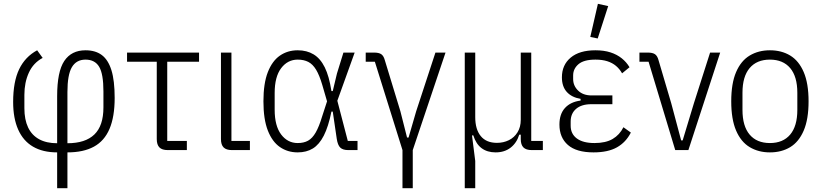

<svg xmlns="http://www.w3.org/2000/svg" viewBox="-20 -788 4311 1008"><path d="M280 200V12Q205 12 153.5 -18Q102 -48 75.5 -107.5Q49 -167 49 -253Q49 -359 80.5 -424.5Q112 -490 175 -524L204 -484Q155 -458 131.5 -406.5Q108 -355 108 -290V-220Q108 -160 127.5 -119Q147 -78 185.5 -57Q224 -36 280 -36V-283Q280 -412 317.5 -468Q355 -524 429 -524Q481 -524 514.5 -499Q548 -474 565 -419.5Q582 -365 582 -274Q582 -175 555 -111.5Q528 -48 473 -18Q418 12 334 12V200ZM334 -305V-36Q428 -36 475.5 -82Q523 -128 523 -224V-308Q523 -400 500.5 -437.5Q478 -475 429 -475Q381 -475 357.5 -435.5Q334 -396 334 -305Z M961 0H861Q831 0 817 -14Q803 -28 803 -58V-464H647V-512H1025V-464H858V-48H961Z M1292 -48V0H1198Q1168 0 1154 -14Q1140 -28 1140 -58V-512H1195V-48Z M1857 -48V0H1809Q1780 0 1766.5 -13Q1753 -26 1748 -59L1727 -202H1720Q1704 -123 1680 -76Q1656 -29 1622.5 -8.5Q1589 12 1543 12Q1490 12 1449.5 -16Q1409 -44 1386 -103Q1363 -162 1363 -256Q1363 -350 1386 -409Q1409 -468 1449.5 -496Q1490 -524 1543 -524Q1591 -524 1626.5 -502.5Q1662 -481 1685 -434.5Q1708 -388 1720 -310H1727L1749 -402L1783 -512H1842L1751 -259L1806 -48ZM1543 -37Q1575 -37 1597.5 -49.5Q1620 -62 1637.5 -92.5Q1655 -123 1671 -176L1697 -256L1672 -342Q1657 -393 1639.5 -422Q1622 -451 1598.5 -463Q1575 -475 1543 -475Q1490 -475 1456 -430Q1422 -385 1422 -300V-212Q1422 -127 1456 -82Q1490 -37 1543 -37Z M2093 200V0L1948 -464H1900V-512H1943Q1969 -512 1981.5 -503.5Q1994 -495 2000 -473L2082 -204L2117 -66H2125L2165 -204L2266 -512H2319L2147 0V200Z M2475 200H2420V-512H2475V-173Q2475 -109 2504 -73.5Q2533 -38 2589 -38Q2623 -38 2651.5 -52Q2680 -66 2697 -93.5Q2714 -121 2714 -159V-512H2769V-48H2830V0H2772Q2742 0 2728 -14Q2714 -28 2714 -58V-91L2725 -81H2706Q2693 -38 2661 -13Q2629 12 2582 12Q2538 12 2508.5 -10Q2479 -32 2465 -77H2458L2475 57Z M3253 -120 3292 -92Q3266 -41 3219 -14.5Q3172 12 3096 12Q3006 12 2961.5 -27Q2917 -66 2917 -134Q2917 -189 2946 -221Q2975 -253 3028 -260V-269Q2981 -277 2955.5 -305.5Q2930 -334 2930 -382Q2930 -447 2976 -485.5Q3022 -524 3106 -524Q3151 -524 3185 -513Q3219 -502 3244 -482Q3269 -462 3285 -435L3246 -403Q3233 -426 3214 -442Q3195 -458 3168.5 -466.5Q3142 -475 3106 -475Q3045 -475 3017 -451Q2989 -427 2989 -392V-373Q2989 -338 3015 -312.5Q3041 -287 3086 -287H3195V-241H3085Q3033 -241 3004.5 -216.5Q2976 -192 2976 -150V-128Q2976 -85 3008.5 -61Q3041 -37 3101 -37Q3160 -37 3196.5 -58.5Q3233 -80 3253 -120ZM3173 -756 3118 -586 3079 -594 3119 -768Z M3594 0H3525L3385 -464H3337V-512H3380Q3406 -512 3418.5 -503.5Q3431 -495 3437 -473L3504 -246L3556 -51H3564L3623 -246L3708 -512H3761Z M4022 12Q3962 12 3916 -15.5Q3870 -43 3844.5 -102.5Q3819 -162 3819 -256Q3819 -350 3844.5 -409.5Q3870 -469 3916 -496.5Q3962 -524 4022 -524Q4083 -524 4128.5 -496.5Q4174 -469 4199.5 -409.5Q4225 -350 4225 -256Q4225 -162 4199.5 -102.5Q4174 -43 4128.5 -15.5Q4083 12 4022 12ZM4022 -37Q4091 -37 4128.5 -81.5Q4166 -126 4166 -211V-301Q4166 -386 4128.5 -430.5Q4091 -475 4022 -475Q3953 -475 3915.5 -430.5Q3878 -386 3878 -301V-211Q3878 -126 3915.5 -81.5Q3953 -37 4022 -37Z"/></svg>

Font: IBM Plex Sans Condensed Light
Style: Regular
Weight: 300
Width: 3
Designer: Mike Abbink, Paul van der Laan, Pieter van Rosmalen
Foundry: Bold Monday
Version: Version 3.201